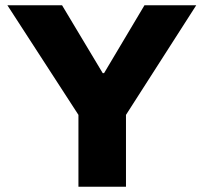

<svg xmlns="http://www.w3.org/2000/svg" viewBox="-20 -707 772 727"><path d="M277 0H457V-272L723 -687H527L374 -430H369L215 -687H8L277 -272Z"/></svg>

Font: Archivo ExtraBold
Style: Regular
Weight: 800
Designer: Hector Gatti
Foundry: Omnibus-Type
Version: Version 2.001